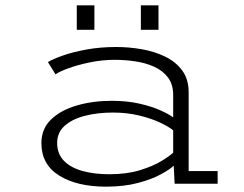

<svg xmlns="http://www.w3.org/2000/svg" viewBox="-20 -688 915 719"><path d="M377 11Q268.5 11 201.8 -30.5Q135 -72 135 -152Q135 -205.5 171.2 -240.5Q207.5 -275.5 267.5 -293Q327.5 -310.5 399 -310.5Q455.5 -310.5 501.8 -300Q548 -289.5 580.2 -275Q612.5 -260.5 628.5 -248.5V-332.5Q628.5 -372 609 -397.8Q589.5 -423.5 557.5 -438Q525.5 -452.5 486.8 -458.2Q448 -464 409.5 -464Q363 -464 317 -454.5Q271 -445 236 -432.2Q201 -419.5 188 -409.5L159.5 -455.5Q177.5 -466.5 214.8 -479.8Q252 -493 303.5 -502.5Q355 -512 415.5 -512Q462.5 -512 510.2 -503.8Q558 -495.5 598 -476.2Q638 -457 662.2 -424.2Q686.5 -391.5 686.5 -342V-47.5H795V0H634L630.5 -67.5Q616 -53.5 582 -35Q548 -16.5 496.2 -2.8Q444.5 11 377 11ZM389.5 -35.5Q454.5 -35.5 503.5 -50.5Q552.5 -65.5 584.2 -84.8Q616 -104 628.5 -116.5V-200Q613 -213 579.8 -228.8Q546.5 -244.5 501 -255.5Q455.5 -266.5 403 -266.5Q345 -266.5 297.5 -254.2Q250 -242 222 -216.8Q194 -191.5 194 -153Q194 -111.5 219.8 -85.5Q245.5 -59.5 289.8 -47.5Q334 -35.5 389.5 -35.5ZM267.5 -668H333.5V-576.5H267.5ZM507.5 -668H573.5V-576.5H507.5Z"/></svg>

Font: Trispace SemiExpanded ExtraLight
Style: Regular
Weight: 200
Width: 6
Designer: Tyler Finck
Foundry: Etcetera Type Company
Version: Version 1.210; ttfautohint (v1.8.3)